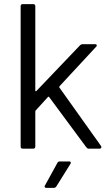

<svg xmlns="http://www.w3.org/2000/svg" viewBox="-20 -720 541 930"><path d="M90 0Q80 0 80 -10V-690Q80 -700 90 -700H141Q151 -700 151 -690V-281Q151 -279 152 -278.5Q153 -278 154 -278Q155 -278 156 -279L368 -501Q373 -506 380 -506H440Q446 -506 447.5 -503.5Q449 -501 449 -499Q449 -497 446 -494L268 -302Q267 -300 267 -298Q267 -298 267 -297L470 -12L471 -8Q471 0 462 0H408Q403 0 397 -8L218 -250Q216 -252 215 -252Q214 -252 213 -251L153 -185Q151 -183 151 -180V-10Q151 0 141 0ZM205 190Q199 190 197.5 187.5Q196 185 196 183Q196 181 198 178L258 69Q261 62 270 62H315Q321 62 322 64.5Q323 67 323 68Q323 71 321 74L253 183Q248 190 241 190Z"/></svg>

Font: LinhAnh
Style: Regular
Weight: 400
Designer: Jeremy Tribby
Foundry: Tribby Type
Version: Version 1.408